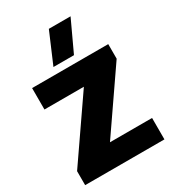

<svg xmlns="http://www.w3.org/2000/svg" viewBox="-212 -1006 1002 1118"><g transform="rotate(-30 289.0 -447.0)"><path d="M209 -688 297 -894H443L347 -688ZM25 0V-94L305 -500H40V-644H552V-546L275 -144H558V0Z"/></g></svg>

Font: Kanit
Style: Bold
Weight: 700
Designer: Katatrad Team
Foundry: CadsonDemak
Version: Version 2.000; ttfautohint (v1.8.3)